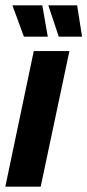

<svg xmlns="http://www.w3.org/2000/svg" viewBox="-34 -702 329 722"><path d="M-14 0 93 -510H227L119 0ZM56 -564 14 -678 13 -682H125L145 -568L146 -564ZM187 -564 149 -678 148 -682H256L274 -568L275 -564Z"/></svg>

Font: Saira Condensed ExtraBold
Style: Italic
Weight: 800
Width: 3
Italic angle: -12°
Designer: Hector Gatti with collaboration of the Omnibus-Type team
Foundry: Omnibus-Type
Version: Version 1.101